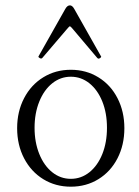

<svg xmlns="http://www.w3.org/2000/svg" viewBox="-20 -685 520 716"><path d="M43.9 -207Q43.9 -269 69.8 -318.8Q95.7 -368.7 141.4 -396.7Q187 -424.8 244.1 -424.8Q301.3 -424.8 346.9 -396.7Q392.6 -368.7 418.2 -318.8Q443.8 -269 443.8 -207Q443.8 -144.5 418.2 -94.7Q392.6 -44.9 346.9 -16.8Q301.3 11.2 244.1 11.2Q187 11.2 141.4 -16.8Q95.7 -44.9 69.8 -94.7Q43.9 -144.5 43.9 -207ZM244.1 -18.1Q282.7 -18.1 313.5 -42.7Q344.2 -67.4 361.6 -110.6Q378.9 -153.8 378.9 -208.5Q378.9 -263.2 361.6 -306.4Q344.2 -349.6 313.5 -374.3Q282.7 -398.9 244.1 -398.9Q205.6 -398.9 174.8 -374.3Q144 -349.6 126.5 -306.2Q108.9 -262.7 108.9 -208.5Q108.9 -154.3 126.5 -110.8Q144 -67.4 174.8 -42.7Q205.6 -18.1 244.1 -18.1ZM133.3 -466.8Q130.9 -466.8 128.4 -468.3Q122.1 -471.7 123.5 -474.6L223.6 -651.9Q231 -665 240.7 -665Q249.5 -665 256.8 -651.9L356.9 -474.6Q357.4 -474.1 357.4 -473.1Q357.4 -471.7 353 -468.3Q350.1 -466.3 347.7 -466.3Q345.2 -466.3 342.8 -468.8L252.9 -575.2Q243.7 -586.9 240.2 -586.9Q238.3 -586.9 228.5 -575.2L137.7 -468.8Q135.7 -466.8 133.3 -466.8Z"/></svg>

Font: JuniusX Light
Style: Regular
Weight: 300
Designer: Peter S. Baker
Foundry: Briery Creek Software
Version: Version 1.008